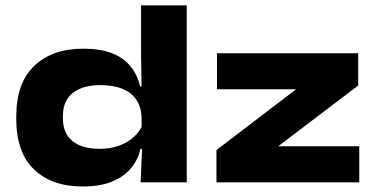

<svg xmlns="http://www.w3.org/2000/svg" viewBox="-20 -678 1402 714"><path d="M287 15.5Q172.5 15.5 106.5 -48Q40.5 -111.5 40.5 -235.5V-245Q40.5 -369.5 107.5 -433.2Q174.5 -497 290.5 -497Q353.5 -497 396.2 -480.2Q439 -463.5 465 -432Q491 -400.5 501 -356.5H552.5L506.5 -244Q504.5 -281.5 486.5 -307.8Q468.5 -334 435 -347.8Q401.5 -361.5 353 -361.5Q288 -361.5 251 -332.5Q214 -303.5 214 -247.5V-237.5Q214 -182 249.8 -153.2Q285.5 -124.5 351 -124.5Q390 -124.5 422 -136Q454 -147.5 476.8 -168Q499.5 -188.5 510.5 -214L558.5 -124.5H502.5Q494 -85.5 468.2 -53.8Q442.5 -22 397.8 -3.2Q353 15.5 287 15.5ZM503 0 509 -142.5 506.5 -174V-317.5V-341.5L504.5 -480V-658H674.5V0ZM1316 -134V0H785V-120L1081 -346H787V-480H1312V-360L1014.5 -134Z"/></svg>

Font: Anek Latin Expanded
Style: Bold
Weight: 700
Width: 7
Designer: Yesha Goshar
Foundry: Ek Type
Version: Version 1.003